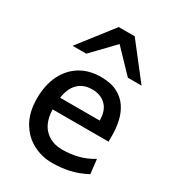

<svg xmlns="http://www.w3.org/2000/svg" viewBox="-190 -889 915 1009"><g transform="rotate(30 268.0 -384.5)"><path d="M485.4 -232.9H119.1V-305.7H389.6Q389.6 -366.2 357.9 -397.2Q326.2 -428.2 274.9 -428.2Q213.4 -428.2 179.4 -384.8Q145.5 -341.3 145.5 -246.6Q145.5 -159.2 186.8 -116.9Q228 -74.7 294.4 -74.7Q341.8 -74.7 387.5 -85.7Q433.1 -96.7 478 -124L487.8 -36.6Q436 -9.8 387.5 1.2Q338.9 12.2 282.2 12.2Q219.7 12.2 165.8 -16.6Q111.8 -45.4 78.9 -102.1Q45.9 -158.7 45.9 -241.7Q45.9 -322.8 74.7 -382.3Q103.5 -441.9 156.5 -474.9Q209.5 -507.8 282.2 -507.8Q342.8 -507.8 382.3 -487.1Q421.9 -466.3 444.6 -431.9Q467.3 -397.5 476.3 -355.7Q485.4 -314 485.4 -271.5Q485.4 -265.1 485.4 -252.4Q485.4 -239.7 485.4 -232.9ZM152.8 -574.7H69.8L230.5 -781.2H327.6L488.3 -574.7H405.3L279.3 -706.1Z"/></g></svg>

Font: Kanchenjunga Medium
Style: Regular
Weight: 500
Version: Version 2.001